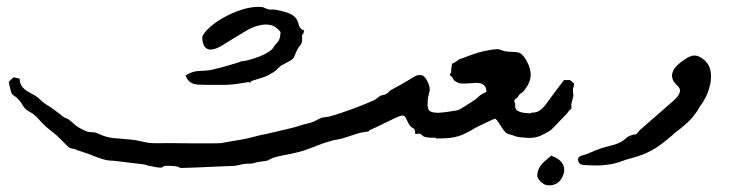

<svg xmlns="http://www.w3.org/2000/svg" viewBox="-20 -411 2180 572"><path d="M582.5 -301.3Q587.9 -314.9 606.7 -331.3Q625.5 -347.7 650.9 -361.3Q676.3 -375 705.6 -383.8Q729.5 -390.6 751.5 -390.6Q756.8 -390.6 761.7 -390.1Q774.9 -384.3 779.3 -383.3Q782.7 -382.3 785.2 -382.3Q786.1 -382.3 788.3 -382.6Q790.5 -382.8 796.1 -382.6Q801.8 -382.3 817.9 -378.4Q841.3 -373 851.3 -366Q861.3 -358.9 865 -351.6Q868.7 -344.2 870.1 -336.9Q871.6 -329.6 878.9 -323.7Q880.4 -322.3 882.6 -321.5Q884.8 -320.8 886.2 -320.3Q884.3 -311.5 882.8 -309.6Q881.3 -307.6 880.6 -307.4Q879.9 -307.1 879.9 -305.2V-292Q879.9 -282.2 875.2 -277.1Q870.6 -272 867.2 -265.6Q860.4 -252.9 858.6 -247.3Q856.9 -241.7 854.2 -238Q851.6 -234.4 845.2 -230.7Q838.9 -227.1 822.8 -218.3Q816.4 -215.3 813.5 -212.6Q810.5 -210 808.3 -207.8Q806.2 -205.6 803.7 -202.9Q801.3 -200.2 796.9 -197.3Q785.6 -190.4 780.3 -187.5Q774.9 -184.6 769 -182.4Q763.2 -180.2 754.4 -177.7Q745.6 -175.3 728.5 -169.4Q722.2 -166 721.2 -165L720.7 -164.6H722.2Q723.1 -164.6 725.8 -165.3Q728.5 -166 729.5 -167Q729.5 -167.5 727.5 -167.5Q725.1 -167.5 716.8 -166Q694.3 -162.1 680.2 -160.4Q666 -158.7 654.3 -158.2H593.8Q579.6 -158.2 569.8 -158.9Q560.1 -159.7 553.2 -162.6Q546.4 -165.5 541.5 -170.9Q536.6 -176.3 532.7 -186Q540.5 -190.9 546.9 -193.6Q553.2 -196.3 559.8 -197.8Q566.4 -199.2 574.7 -199.7Q583 -200.2 594.7 -200.7Q602.1 -201.2 615 -204.1Q627.9 -207 642.3 -210.9Q656.7 -214.8 670.4 -219Q684.1 -223.1 693.8 -226.1Q697.8 -227.5 698.2 -228V-228.5Q700.2 -228.5 706.5 -229Q708 -229 714.8 -230.7Q721.7 -232.4 731 -235.1Q740.2 -237.8 751 -241.9Q761.7 -246.1 771.5 -251.2Q781.2 -256.3 788.3 -262.5Q795.4 -268.6 797.9 -275.4Q801.8 -279.3 804.4 -282.5Q807.1 -285.6 809.6 -289.1Q813.5 -295.9 814.2 -300.8Q814.9 -305.7 815.9 -315.4Q802.7 -333 785.6 -336.4Q778.8 -337.9 771.5 -337.9Q760.7 -337.9 745.8 -333.7Q731 -329.6 711.7 -318.4Q692.4 -307.1 674.3 -295.7Q656.2 -284.2 640.6 -274.9Q625 -265.6 614.3 -264.2Q610.4 -263.2 607.4 -263.2Q602.5 -263.2 597.7 -265.4Q592.8 -267.6 589.1 -272.9Q585.4 -278.3 584 -285.9Q582.5 -293.5 582.5 -301.3ZM1283.7 -0.5Q1269.5 -0.5 1259 -1Q1248.5 -1.5 1241.2 -4.9Q1236.8 -8.8 1234.9 -10.5Q1232.9 -12.2 1231.4 -12.7Q1231 -13.2 1229.5 -13.2Q1228.5 -13.2 1226.3 -12.7Q1224.1 -12.2 1217.3 -11.7Q1216.8 -20 1215.6 -23.4Q1214.4 -26.9 1212.2 -28.6Q1210 -30.3 1206.8 -31.7Q1203.6 -33.2 1200.2 -38.6Q1195.3 -45.9 1192.9 -51.8Q1190.4 -57.6 1188.2 -61.3Q1186 -64.9 1182.6 -66.4Q1181.6 -66.9 1179.7 -66.9Q1176.8 -66.9 1170.7 -64.9Q1164.6 -63 1152.3 -57.1Q1140.1 -51.3 1120.1 -41.5Q1110.4 -36.6 1100.8 -32Q1091.3 -27.3 1081.5 -23.4Q1081.1 -22.5 1079.6 -21.5Q1078.1 -20.5 1078.1 -19.5Q1074.2 -18.6 1070.6 -18.3Q1066.9 -18.1 1062.5 -17.1Q1055.2 -16.1 1046.1 -13.4Q1037.1 -10.7 1026.6 -7.1Q1016.1 -3.4 1003.9 0.2Q991.7 3.9 978 5.9Q972.7 6.8 971.2 7.3Q969.7 7.8 969 8.1Q968.3 8.3 967 8.8Q965.8 9.3 961.4 10.3Q948.7 13.7 936.5 18.3Q924.3 22.9 912.1 27.8Q899.9 32.7 887.2 36.9Q874.5 41 861.3 43.9Q853 45.9 843.5 47.9Q834 49.8 824.7 51.5Q815.4 53.2 806.6 55.4Q797.9 57.6 790.5 60.5Q784.2 63.5 781.5 64.9Q778.8 66.4 776.4 67.4Q773.9 68.4 770 68.8Q766.1 69.3 756.8 70.3Q748.5 71.3 745.1 72.3Q741.7 73.2 739 74.2Q736.3 75.2 731.9 75.9Q727.5 76.7 717.8 76.7Q711.4 76.7 707 77.4Q702.6 78.1 698.5 79.1Q694.3 80.1 689.9 81.1Q685.5 82 679.7 83Q639.6 84.5 600.1 86.4Q560.5 88.4 521 89.4Q516.6 89.4 515.4 88.4Q514.2 87.4 511.2 86.2Q508.3 85 500.7 84Q493.2 83 475.6 83Q470.2 83 468.3 84Q466.3 85 465.3 85.9Q464.4 86.9 463.1 87.6Q461.9 88.4 457.5 88.4Q453.1 88.4 444.3 86.9Q435.5 85.4 419.9 82Q416 81.1 415 80.6Q414.1 80.1 413.3 79.8Q412.6 79.6 411.6 79.3Q410.6 79.1 407.2 78.6Q384.8 76.2 362.5 73.2Q340.3 70.3 318.4 67.9Q307.6 67.9 298.6 66.2Q289.6 64.5 280.8 61.5Q272 58.6 263.2 55.2Q254.4 51.8 244.6 47.9Q235.4 44.9 227.3 42Q219.2 39.1 210.9 36.6Q203.6 33.2 199.7 32.5Q195.8 31.7 192.9 31.2Q189.9 30.8 187 29.1Q184.1 27.3 178.7 22Q168 11.7 157.7 1Q147.5 -9.8 135.3 -18.6Q131.8 -21.5 128.4 -24.2Q125 -26.9 121.6 -29.8Q117.7 -33.2 115.2 -35.4Q112.8 -37.6 108.9 -41.5Q102.1 -47.9 97.4 -53.5Q92.8 -59.1 85.9 -65.4Q77.1 -73.7 66.4 -79.1Q55.7 -84.5 49.8 -94.2Q41 -108.9 34.9 -115Q28.8 -121.1 24.9 -123.8Q21 -126.5 18.3 -128.2Q15.6 -129.9 13.2 -136.2Q11.2 -143.6 9.3 -151.6Q7.3 -159.7 5.9 -167Q9.8 -170.9 13.2 -174.1Q16.6 -177.2 20.5 -180.7Q25.4 -179.7 29.5 -178.7Q33.7 -177.7 38.6 -176.3Q39.1 -164.6 43.2 -157.2Q47.4 -149.9 54 -144.5Q60.5 -139.2 68.6 -135Q76.7 -130.9 85 -126Q89.8 -123 93.3 -119.9Q96.7 -116.7 101.1 -112.8Q105.5 -108.9 111.3 -104.2Q117.2 -99.6 127 -94.2Q134.8 -88.9 142.1 -83.3Q149.4 -77.6 157.2 -72.3Q165 -64.9 169.2 -62.5Q173.3 -60.1 176 -59.1Q178.7 -58.1 180.9 -57.4Q183.1 -56.6 187 -53.2Q194.3 -47.4 197.8 -44.2Q201.2 -41 204.6 -38.1Q208 -35.2 214.1 -31.5Q220.2 -27.8 233.4 -21.5Q239.7 -18.6 244.6 -17.8Q249.5 -17.1 254.2 -17.1Q258.8 -17.1 263.7 -16.1Q268.6 -15.1 275.4 -11.7Q295.9 -2 316.4 0.2Q336.9 2.4 358.4 3.9Q373 4.9 383.3 6.6Q393.6 8.3 402.3 10.5Q411.1 12.7 420.2 14.2Q429.2 15.6 440.9 15.6Q467.8 15.1 491.9 15.4Q516.1 15.6 539.8 15.9Q563.5 16.1 587.4 16.1H603.5Q620.1 16.1 637.7 15.6Q656.7 11.7 675.8 8.8Q694.8 5.9 713.9 2Q723.6 0 733.4 -2.7Q743.2 -5.4 753.4 -7.8Q764.2 -10.3 774.4 -12.2Q784.7 -14.2 795.9 -17.1Q817.9 -22.5 838.4 -27.1Q858.9 -31.7 877.9 -38.1Q881.3 -39.6 886.7 -40.8Q892.1 -42 897.2 -43.2Q902.3 -44.4 907.2 -45.9Q912.1 -47.4 915 -48.8Q924.8 -53.7 932.1 -57.6Q939.5 -61.5 953.6 -62.5Q959.5 -63 971.4 -66.7Q983.4 -70.3 998 -75.2Q1012.7 -80.1 1028.6 -85.9Q1044.4 -91.8 1058.6 -97.4Q1072.8 -103 1083.7 -107.7Q1094.7 -112.3 1099.1 -115.2Q1104 -118.7 1106.4 -120.8Q1108.9 -123 1112.8 -125.5Q1116.2 -127 1118.4 -127.4Q1120.6 -127.9 1122.3 -128.2Q1124 -128.4 1126 -128.9Q1127.9 -129.4 1131.8 -131.8Q1135.7 -133.8 1137.7 -136.5Q1139.6 -139.2 1144.5 -142.6Q1153.3 -147.5 1161.9 -152.1Q1170.4 -156.7 1179.2 -161.6Q1183.1 -164.6 1186.8 -166.3Q1190.4 -168 1194.8 -170.9Q1206.1 -178.2 1215.3 -183.1Q1223.1 -187.5 1230.5 -187.5Q1231.4 -187.5 1235.4 -187.3Q1239.3 -187 1245.6 -180.7Q1252 -174.3 1257.3 -159.2Q1260.3 -150.4 1260.3 -145.5Q1260.3 -140.6 1258.8 -135.3Q1257.3 -129.9 1255.6 -122.1Q1253.9 -114.3 1253.9 -99.6Q1253.9 -83.5 1261.7 -79.3Q1269.5 -75.2 1283.7 -75.2Z M1565.4 -0.5Q1560.5 0 1556.2 0Q1551.8 0 1545.9 -0.7Q1540 -1.5 1527.3 -2.4Q1518.6 -3.4 1513.2 -5.9Q1507.8 -8.3 1498 -10.7Q1490.7 -11.7 1485.1 -17.8Q1479.5 -23.9 1474.6 -31.5Q1469.7 -39.1 1465.1 -46.4Q1460.4 -53.7 1455.6 -57.6Q1451.2 -56.2 1445.3 -53.7Q1439.5 -51.3 1433.1 -48.1Q1426.8 -44.9 1420.9 -42Q1415 -39.1 1410.2 -37.1Q1405.3 -34.2 1399.2 -31.5Q1393.1 -28.8 1389.2 -25.9Q1372.1 -15.6 1358.6 -10Q1345.2 -4.4 1332.5 -2Q1319.8 0.5 1306.9 1Q1293.9 1.5 1278.8 1.5V-74.2Q1292 -75.2 1305.2 -76.7Q1318.4 -78.1 1330.6 -80.6Q1338.9 -81.5 1343.3 -82.8Q1347.7 -84 1350.6 -85.7Q1353.5 -87.4 1356.9 -89.8Q1360.4 -92.3 1366.2 -95.2Q1371.6 -99.1 1377.7 -102.5Q1383.8 -106 1389.2 -109.9Q1391.1 -111.8 1393.3 -112.8Q1395.5 -113.8 1397.9 -116.2Q1402.8 -119.6 1404.8 -122.1Q1406.7 -124.5 1411.6 -127.9Q1415 -130.4 1417 -131.3Q1418.9 -132.3 1420.4 -132.8Q1421.9 -133.3 1423.8 -134.3Q1425.8 -135.3 1429.2 -137.7Q1428.7 -149.4 1423.8 -155Q1418.9 -160.6 1411.6 -162.6Q1405.8 -164.1 1398.4 -164.1Q1397 -164.1 1391.1 -163.6Q1385.3 -163.1 1375.5 -162.6Q1369.1 -162.1 1362.8 -162.1Q1359.4 -162.1 1353.3 -162.4Q1347.2 -162.6 1339.8 -167Q1333.5 -170.4 1332 -172.4Q1330.6 -174.3 1330.1 -176Q1329.6 -177.7 1327.9 -180.2Q1326.2 -182.6 1319.8 -187Q1321.3 -191.9 1321.8 -192.9L1322.3 -193.4H1323.2L1324.2 -197.3Q1324.2 -199.7 1324.2 -203.4Q1324.2 -207 1325.2 -210Q1325.7 -216.8 1326.2 -219Q1326.7 -221.2 1327.9 -221.9Q1329.1 -222.7 1331.3 -223.4Q1333.5 -224.1 1337.9 -227.1Q1343.3 -230.5 1345 -231.9Q1346.7 -233.4 1347.7 -234.1Q1348.6 -234.9 1350.8 -235.4Q1353 -235.8 1359.9 -238.3Q1371.6 -243.2 1383.5 -247.3Q1395.5 -251.5 1408.2 -255.4Q1426.8 -259.8 1438 -261.7Q1449.2 -263.7 1456.1 -264.2Q1459.5 -264.6 1461.9 -264.6Q1464.4 -264.6 1467 -263.9Q1469.7 -263.2 1472.9 -262Q1476.1 -260.7 1480 -259.5Q1483.9 -258.3 1491.7 -257.3Q1501.5 -256.3 1508.5 -256.3Q1515.6 -256.3 1521.2 -255.4Q1526.9 -254.4 1531.7 -251.2Q1536.6 -248 1542 -240.7Q1558.6 -216.8 1561 -193.4V-189Q1561 -167 1544.4 -145Q1540 -139.2 1538.6 -137.7Q1537.1 -136.2 1535.9 -135.7Q1534.7 -135.3 1532.7 -134Q1530.8 -132.8 1525.4 -127Q1525.4 -126 1524.9 -125.5Q1524.4 -125 1524.4 -124.5Q1524.4 -124 1522.9 -122.6Q1518.6 -117.2 1517.1 -116.7Q1516.1 -116.2 1515.6 -116.2Q1515.1 -116.2 1514.9 -116.2Q1514.6 -116.2 1514.4 -115.5Q1514.2 -114.7 1511.7 -109.9Q1514.6 -104.5 1514.6 -99.1V-94.7Q1514.6 -90.3 1517.1 -85.7Q1519.5 -81.1 1529.8 -77.4Q1540 -73.7 1565.4 -73.2Z M1580.6 114.7Q1580.6 102.1 1584.5 93.3Q1588.4 84.5 1594.5 77.6Q1600.6 70.8 1607.9 64.9Q1615.2 59.1 1622.1 52.7Q1632.8 56.2 1641.8 62.3Q1650.9 68.4 1656 76.9Q1661.1 85.4 1660.9 96.2Q1660.6 106.9 1653.3 120.1Q1646.5 131.8 1636.2 136.7Q1627 141.1 1618.2 141.1Q1616.7 141.1 1610.6 140.9Q1604.5 140.6 1595 133.8Q1585.4 127 1580.6 114.7ZM1562 -75.2Q1575.7 -75.2 1584.2 -79.6Q1592.8 -84 1604 -97.2Q1617.7 -116.2 1631.8 -135Q1646 -153.8 1660.2 -172.4Q1670.4 -172.9 1674.3 -172.6Q1678.2 -172.4 1679.9 -171.4Q1681.6 -170.4 1683.3 -168.2Q1685.1 -166 1690.4 -162.6Q1689.9 -154.8 1689.2 -152.6Q1688.5 -150.4 1687.7 -149.2Q1687 -147.9 1687 -145V-142.1Q1687 -138.2 1687.5 -131.8Q1688 -127.4 1688.2 -127Q1688.5 -126.5 1688.5 -126.2Q1688.5 -126 1688 -124.8Q1687.5 -123.5 1686.5 -118.2Q1685.5 -115.7 1684.3 -109.4Q1683.1 -103 1682.1 -100.6V-87.4Q1682.1 -86.4 1682.1 -86.2Q1682.1 -85.9 1681.4 -85.9Q1680.7 -85.9 1678 -84Q1675.3 -82 1669.4 -73.2Q1656.7 -60.5 1645.3 -48.1Q1633.8 -35.6 1621.1 -23.4Q1607.4 -14.6 1592.5 -7.6Q1577.6 -0.5 1562 -0.5Z M2039.6 -244.1Q2044.4 -245.6 2048.8 -245.6Q2053.2 -245.6 2059.6 -243.7Q2065.9 -241.7 2073.2 -236.3Q2080.6 -231 2086.2 -223.6Q2091.8 -216.3 2094.2 -209.5Q2098.1 -197.8 2098.1 -184.6Q2098.1 -183.1 2097.9 -175Q2097.7 -167 2094 -152.3Q2090.3 -137.7 2083.7 -124Q2077.1 -110.4 2069.3 -99.6Q2063 -91.3 2060.3 -85.7Q2057.6 -80.1 2051.3 -72.3Q2039.6 -55.7 2022.5 -40.8Q2005.4 -25.9 1991.2 -15.6Q1988.8 -13.7 1988 -13.2Q1987.3 -12.7 1987.3 -12.5Q1987.3 -12.2 1986.8 -11.7Q1986.3 -11.2 1984.9 -9.3Q1983.9 -9.3 1981.9 -7.3Q1964.8 7.3 1950.9 17.8Q1937 28.3 1923.1 36.1Q1909.2 43.9 1893.3 50Q1877.4 56.2 1856.4 61.5Q1843.8 64.9 1833.5 68.8Q1823.2 72.8 1810.8 75.9Q1798.3 79.1 1782.2 80.6Q1771 82 1756.3 82Q1749 82 1740.7 81.5Q1734.4 81.1 1728 81.1Q1721.7 81.1 1716.6 80.3Q1711.4 79.6 1707.8 76.9Q1704.1 74.2 1702.6 68.8Q1702.1 66.4 1702.1 64.5Q1702.1 61.5 1703.4 59.1Q1704.6 56.6 1708.3 54.7Q1711.9 52.7 1716.6 51.5Q1721.2 50.3 1725.6 48.8Q1743.7 41.5 1758.5 35.4Q1773.4 29.3 1793.5 24.4Q1812.5 20 1822.3 15.6Q1832 11.2 1837.6 7.1Q1843.3 2.9 1846.9 -0.7Q1850.6 -4.4 1857.4 -6.8Q1866.7 -10.3 1869.9 -10.3Q1873 -10.3 1874.5 -10.7Q1876 -11.2 1877.9 -13.7Q1879.9 -16.1 1886.7 -23.9Q1912.1 -45.9 1936.8 -67.6Q1961.4 -89.4 1986.8 -111.3Q2000 -123.5 2003.4 -131.8Q2005.9 -137.2 2005.9 -141.6Q2005.9 -143.6 2004.6 -147.2Q2003.4 -150.9 1998 -155.8Q1992.7 -160.6 1988.3 -166.5Q1983.9 -172.4 1982.4 -181.2Q1981.9 -182.6 1981.9 -184.6Q1981.9 -192.4 1986.8 -203.1Q1989.7 -208 1995.8 -214.4Q2002 -220.7 2009.5 -226.6Q2017.1 -232.4 2024.9 -237.3Q2032.7 -242.2 2039.6 -244.1Z"/></svg>

Font: DimaRavanNevis
Style: regular
Weight: 400
Designer: R.Balvardi
Foundry: Dima Software Group
Version: Version 1.00;May 26, 2019;FontCreator 11.5.0.2427 64-bit